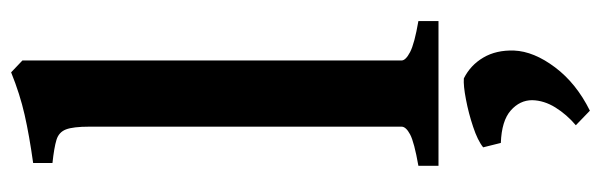

<svg xmlns="http://www.w3.org/2000/svg" viewBox="-382 -414 1065 340"><g transform="rotate(-90 150.0 -244.5)"><path d="M25.9 0V-35.6Q67.9 -43 81.5 -50.3Q95.2 -57.6 95.2 -65.4V-618.2Q95.2 -647 90.3 -659.7Q85.4 -672.4 71.8 -676.5Q58.1 -680.7 30.8 -683.6V-717.8Q79.6 -724.6 116.2 -732.9Q152.8 -741.2 191.4 -756.8L212.4 -736.8V-65.4Q212.4 -58.1 227.3 -50.3Q242.2 -42.5 282.2 -35.6V0ZM230 133.8Q228.5 168.9 200.2 206.5Q171.9 244.1 123.5 268.1L97.7 243.2Q116.7 227.1 129.2 207Q141.6 187 142.1 166Q142.1 144 123.8 127.9Q105.5 111.8 66.4 110.4L58.6 79.1Q70.8 69.3 95 61.3Q119.1 53.2 143.6 48.6Q168 43.9 180.7 44.9Q204.1 56.6 217.5 79.3Q231 102.1 230 133.8Z"/></g></svg>

Font: Gentium Plus
Style: Bold
Weight: 700
Designer: Victor Gaultney, Annie Olsen, Iska Routamaa, Becca Hirsbrunner
Foundry: SIL International
Version: Version 6.101